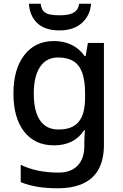

<svg xmlns="http://www.w3.org/2000/svg" viewBox="-20 -769 660 1029"><path d="M269 -549Q321 -549 363 -529Q405 -509 434 -468H439L451 -539H537V7Q537 83 510 135Q483 187 427.5 213.5Q372 240 288 240Q230 240 181 232Q132 224 91 207V114Q133 135 184.5 145.5Q236 156 294 156Q360 156 396 118.5Q432 81 432 13V-5Q432 -18 433 -39.5Q434 -61 435 -71H431Q403 -29 362.5 -9.5Q322 10 269 10Q167 10 109.5 -63.5Q52 -137 52 -268Q52 -398 110 -473.5Q168 -549 269 -549ZM291 -461Q229 -461 195 -411Q161 -361 161 -267Q161 -173 194.5 -124Q228 -75 293 -75Q331 -75 357.5 -85Q384 -95 401.5 -116Q419 -137 427.5 -169.5Q436 -202 436 -248V-268Q436 -337 420.5 -379.5Q405 -422 373 -441.5Q341 -461 291 -461ZM468 -749Q463 -685 418.5 -645.5Q374 -606 299 -606Q221 -606 180 -645Q139 -684 135 -749H198Q201 -722 214 -708.5Q227 -695 249 -691Q271 -687 301 -687Q326 -687 348 -691.5Q370 -696 385.5 -709.5Q401 -723 404 -749Z"/></svg>

Font: Noto Sans Cham Medium
Style: Regular
Weight: 500
Version: Version 2.002